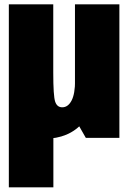

<svg xmlns="http://www.w3.org/2000/svg" viewBox="-20 -616 582 858"><path d="M19.5 221H218.5V-138.5L19.5 -596.5ZM363.5 0H513.5V-596.5H315V-85ZM218 -596.5H19.5V-284Q19.5 -169 41.8 -82.5Q64 4 178 4Q288.5 4 351 -68.8Q413.5 -141.5 413.5 -235.5L315.5 -257Q315.5 -196.5 299.8 -166.5Q284 -136.5 258 -136.5Q235 -136.5 226.5 -161.8Q218 -187 218 -291.5Z"/></svg>

Font: Anybody Condensed Black
Style: Regular
Weight: 900
Width: 3
Designer: Tyler Finck
Foundry: Etcetera Type Company
Version: Version 1.113;gftools[0.9.25]